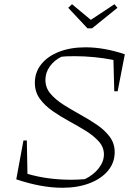

<svg xmlns="http://www.w3.org/2000/svg" viewBox="-20 -879 653 909"><path d="M521 -447 517 -595Q473 -604 425.5 -608.5Q378 -613 335 -613Q317 -613 300.5 -612.5Q284 -612 270 -610Q236 -593 215.5 -564Q195 -535 195 -501Q195 -464 218.5 -436Q242 -408 279.5 -384Q317 -360 359 -337Q401 -314 438.5 -288.5Q476 -263 499.5 -231.5Q523 -200 523 -159Q523 -109 491.5 -71Q460 -33 404 -11.5Q348 10 275 10Q176 10 57 -30L91 -214H107L110 -56Q205 -28 318 -28Q350 -28 382 -31Q423 -51 447.5 -82.5Q472 -114 472 -148Q472 -182 448 -209Q424 -236 387 -259Q350 -282 308.5 -304.5Q267 -327 229.5 -353Q192 -379 168.5 -411.5Q145 -444 145 -487Q145 -537 175.5 -575Q206 -613 260 -634Q314 -655 385 -655Q473 -655 571 -622L537 -447ZM394 -745 303 -842 321 -859 410 -785 522 -859 536 -842 416 -745Z"/></svg>

Font: Piazzolla SC ExtraLight
Style: Italic
Weight: 200
Italic angle: -11.3°
Designer: Juan Pablo del Peral
Foundry: Huerta Tipografica
Version: Version 1.330